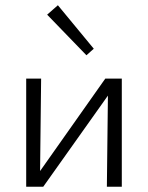

<svg xmlns="http://www.w3.org/2000/svg" viewBox="-20 -713 565 733"><path d="M310 -502 160 -657 201 -693 338 -527ZM445 0H388L392 -348L145 0H80V-413H137L133 -60L382 -413H445Z"/></svg>

Font: Isabella Sans
Style: Regular
Weight: 400
Designer: Original fonts by Christian Thalmann (Catharsis Fonts), Modifications by Cristiano Sobral
Version: Version 0.002;July 12, 2020;FontCreator 13.0.0.2655 64-bit; 